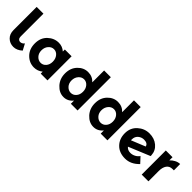

<svg xmlns="http://www.w3.org/2000/svg" viewBox="212 -1881 3028 3028"><g transform="rotate(45 1726.0 -367.0)"><path d="M222 -699V-189Q222 -158 238 -140.5Q254 -123 276 -123Q318 -123 347 -161L403 -56Q333 8 255.5 8Q178 8 124.5 -43Q71 -94 71 -182V-699Z M719 -547Q800 -547 860 -493V-538H1011V0H860V-44Q796 8 714 8Q611 8 534 -69Q457 -146 457 -271.5Q457 -397 536 -472Q615 -547 719 -547ZM608 -268Q608 -202 647 -160.5Q686 -119 738 -119Q790 -119 826 -160.5Q862 -202 862 -267.5Q862 -333 826 -377Q790 -421 737 -421Q684 -421 646 -377.5Q608 -334 608 -268Z M1532 -478V-742H1682V0H1532V-71Q1469 8 1373.5 8Q1278 8 1203 -73Q1128 -154 1128 -274Q1128 -394 1201 -470.5Q1274 -547 1372 -547Q1470 -547 1532 -478ZM1279 -268Q1279 -203 1318 -161.5Q1357 -120 1409 -120Q1461 -120 1497.5 -161.5Q1534 -203 1534 -268.5Q1534 -334 1497.5 -377.5Q1461 -421 1408 -421Q1355 -421 1317 -377Q1279 -333 1279 -268Z M2198 -478V-742H2348V0H2198V-71Q2135 8 2039.5 8Q1944 8 1869 -73Q1794 -154 1794 -274Q1794 -394 1867 -470.5Q1940 -547 2038 -547Q2136 -547 2198 -478ZM1945 -268Q1945 -203 1984 -161.5Q2023 -120 2075 -120Q2127 -120 2163.5 -161.5Q2200 -203 2200 -268.5Q2200 -334 2163.5 -377.5Q2127 -421 2074 -421Q2021 -421 1983 -377Q1945 -333 1945 -268Z M2744 -115Q2787 -115 2827.5 -136.5Q2868 -158 2892 -194L2978 -101Q2875 8 2745.5 8Q2616 8 2539 -71Q2462 -150 2462 -272.5Q2462 -395 2546.5 -471Q2631 -547 2741 -547Q2851 -547 2925 -485Q2999 -423 3005 -325V-306L2647 -158Q2681 -115 2744 -115ZM2749 -417Q2694 -417 2651.5 -381Q2609 -345 2609 -281Q2609 -269 2610 -263L2844 -358Q2831 -417 2749 -417Z M3395 -406Q3328 -406 3295 -358.5Q3262 -311 3262 -233V0H3112V-538H3262V-467Q3291 -500 3334.5 -523Q3378 -546 3423 -547L3424 -406Z"/></g></svg>

Font: Montserrat Alternates
Style: Bold
Weight: 700
Version: Version 2.001